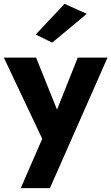

<svg xmlns="http://www.w3.org/2000/svg" viewBox="-30 -760 580 1000"><path d="M530 -460 230 220H78L190 -37L-10 -460H158L267 -189L375 -460ZM422 -688 242 -538 156 -580 306 -740Z"/></svg>

Font: renner_700bold
Style: Bold
Weight: 700
Version: Version 003.000 ; ttfautohint (v0.97) -l 8 -r 50 -G 200 -x 1